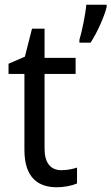

<svg xmlns="http://www.w3.org/2000/svg" viewBox="-20 -780 470 810"><path d="M430 -751V-760H344C341 -721 325 -644 315 -612V-600H362C389 -640 421 -712 430 -751ZM239 -62C194 -62 168 -92 168 -153V-468H299V-536H168V-659H115L85 -541L16 -511V-468H83V-148C83 -30 141 10 220 10C251 10 285 3 305 -6V-73C288 -67 262 -62 239 -62Z"/></svg>

Font: Noto Sans Thai Looped SemiCondensed
Style: Regular
Weight: 400
Width: 4
Designer: Sasikarn Vongin, Ben Mitchell
Foundry: The Fontpad Ltd
Version: Version 1.001